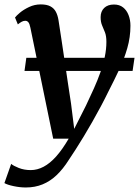

<svg xmlns="http://www.w3.org/2000/svg" viewBox="-58 -580 616 850"><path d="M76.5 -457.5Q73 -475 67.5 -481.5Q62 -488 54 -488Q46 -488 38.5 -484Q31 -480 21 -472L8.5 -502.5Q14 -510 30.2 -523.8Q46.5 -537.5 70.8 -549Q95 -560.5 122.5 -560.5Q149 -560.5 165 -552Q181 -543.5 189.2 -528Q197.5 -512.5 201 -490.5Q208 -445 215 -399Q222 -353 228.8 -306.5Q235.5 -260 242.5 -213.5Q249.5 -167 256.5 -121.5L270.5 -9.5L323 -113.5Q342 -153 358.2 -189.5Q374.5 -226 386.8 -260.8Q399 -295.5 406 -329Q413 -362.5 413 -394.5Q413 -420.5 406.8 -436.5Q400.5 -452.5 394 -467.5Q387.5 -482.5 387.5 -504Q387.5 -529.5 403.2 -544.8Q419 -560 446.5 -560Q471 -560 487 -547.2Q503 -534.5 511.2 -513Q519.5 -491.5 519.5 -466Q519.5 -415.5 505.5 -366.8Q491.5 -318 469.2 -270.8Q447 -223.5 423 -177Q407 -144 388.5 -109.2Q370 -74.5 350.8 -40.8Q331.5 -7 312.8 24Q294 55 277 81.5Q260 108 246.5 128Q221 168.5 192.5 195.5Q164 222.5 130.5 236.2Q97 250 56 250Q30.5 250 2.2 244Q-26 238 -38.5 230.5L-8.5 145.5Q1 154 25 163.5Q49 173 78 173Q107 173 135 158.2Q163 143.5 190.5 112.8Q218 82 246 34H177.5ZM537.5 -324 529 -266H50.5L58.5 -324Z"/></svg>

Font: Merriweather 36pt SemiBold
Style: Italic
Weight: 600
Italic angle: -7.8°
Version: Version 2.101